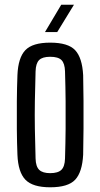

<svg xmlns="http://www.w3.org/2000/svg" viewBox="-20 -788 426 815"><path d="M193 7Q119 7 88 -25Q57 -57 54 -131Q52 -181 51.5 -240Q51 -299 51.5 -358Q52 -417 54 -469Q57 -543 87.5 -575Q118 -607 193 -607Q269 -607 299 -575Q329 -543 333 -469Q334 -418 334.5 -359.5Q335 -301 334.5 -242Q334 -183 333 -131Q329 -57 299 -25Q269 7 193 7ZM193 -53Q226 -53 240.5 -67Q255 -81 256 -115Q258 -182 258.5 -241Q259 -300 258.5 -358.5Q258 -417 256 -485Q255 -519 241 -533Q227 -547 193 -547Q160 -547 146 -533Q132 -519 131 -485Q129 -417 128 -358.5Q127 -300 128 -241Q129 -182 131 -115Q132 -81 146.5 -67Q161 -53 193 -53ZM171 -652 240 -768H294L223 -652Z"/></svg>

Font: Big Shoulders Display Medium
Style: Regular
Weight: 500
Designer: Patric King
Foundry: XO Type Co
Version: Version 1.000; ttfautohint (v1.8.2)